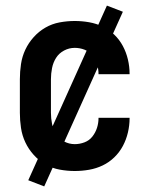

<svg xmlns="http://www.w3.org/2000/svg" viewBox="-20 -603 540 686"><path d="M247 8Q220 8 193 3Q166 -2 142.5 -15.5Q119 -29 100.5 -49.5Q82 -70 70.5 -94.5Q59 -119 55 -146Q51 -173 51 -200V-320Q51 -347 55 -374Q59 -401 70.5 -425.5Q82 -450 100.5 -470.5Q119 -491 142.5 -504.5Q166 -518 193 -523Q220 -528 247 -528Q273 -528 298.5 -523.5Q324 -519 347 -508Q370 -497 388.5 -479Q407 -461 419 -438.5Q431 -416 437 -390.5Q443 -365 443 -340V-338H332V-339Q332 -357 326.5 -374Q321 -391 310 -405Q299 -419 282 -425.5Q265 -432 247 -432Q227 -432 209 -422.5Q191 -413 180.5 -396.5Q170 -380 166 -360Q162 -340 162 -320V-200Q162 -180 166 -160Q170 -140 180.5 -123.5Q191 -107 209 -97.5Q227 -88 247 -88Q265 -88 282 -94.5Q299 -101 310 -115Q321 -129 326.5 -146Q332 -163 332 -181V-182H443V-180Q443 -155 437 -129.5Q431 -104 419 -81.5Q407 -59 388.5 -41Q370 -23 347 -12Q324 -1 298.5 3.5Q273 8 247 8ZM138 63 81 41 362 -583 419 -561Z"/></svg>

Font: Iosevka Algr
Style: Bold
Weight: 700
Monospace: yes
Designer: Belleve Invis
Foundry: Belleve Invis
Version: Version 26.0.2; ttfautohint (v1.8.3)